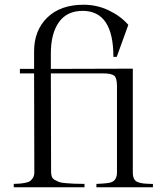

<svg xmlns="http://www.w3.org/2000/svg" viewBox="-20 -791 674 811"><path d="M124 -574.2Q124 -662.6 179.7 -716.8Q235.4 -771 333 -771Q390.1 -771 440.2 -746.8Q490.2 -722.7 522 -686L473.1 -550.8H459Q459 -745.1 329.1 -745.1Q262.7 -745.1 228.8 -697.3Q194.8 -649.4 194.8 -564.9V-500L541 -501V-63Q541 -46.4 545.9 -36.4Q550.8 -26.4 561.5 -22Q572.3 -17.6 585.4 -16.1Q598.6 -14.6 619.6 -14.2Q623.5 -14.2 626 -14.2V0H387.2V-14.2Q436.5 -16.1 449.7 -21Q474.1 -29.8 474.1 -63V-426.8Q474.1 -461.9 462.2 -471.4Q450.2 -481 415 -481H194.8L195.8 -64.9Q195.8 -53.2 199 -44.7Q202.1 -36.1 211.9 -30.8Q221.7 -25.4 230 -22.2Q238.3 -19 258.5 -17.3Q278.8 -15.6 292.7 -15.1Q306.6 -14.6 336.9 -14.2V0H38.1V-14.2Q56.6 -15.1 64.5 -15.6Q72.3 -16.1 86.4 -18.8Q100.6 -21.5 106.9 -26.1Q113.3 -30.8 118.9 -39.6Q124.5 -48.3 125 -61L124 -481H64V-500H124Z"/></svg>

Font: Ortica Linear Light
Style: Regular
Weight: 300
Designer: Benedetta Bovani
Foundry: Collletttivo
Version: Version 2.000;Glyphs 3.1.2 (3151)